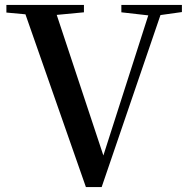

<svg xmlns="http://www.w3.org/2000/svg" viewBox="-20 -755 765 780"><path d="M329 5 70 -735H197L409 -96H391L396 -111L596 -735H646L393 5ZM6 -704V-735H321V-705L174 -691H147ZM473 -705V-735H719V-706L612 -691H596Z"/></svg>

Font: Noto Serif TC ExtraLight SemiBold
Style: Regular
Weight: 600
Version: Version 2.003-H1;hotconv 1.1.1;makeotfexe 2.6.0